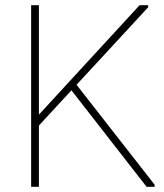

<svg xmlns="http://www.w3.org/2000/svg" viewBox="-20 -720 631 740"><path d="M116 -221V-263L518 -700H551V-692ZM100 0V-700H130V0ZM545 0 249 -380 269 -401 576 -8V0Z"/></svg>

Font: Fustat ExtraLight
Style: Regular
Weight: 250
Designer: Mohamed Gaber, Khaled Hosny, Laura Garcia Mut
Foundry: Kief Type Foundry, Alif Type Foundry, Hard Type Foundry
Version: Version 1.007